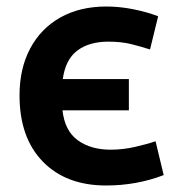

<svg xmlns="http://www.w3.org/2000/svg" viewBox="-20 -558 551 590"><path d="M306 12Q183 12 111.5 -61.5Q40 -135 40 -265Q40 -347 72.5 -408.5Q105 -470 165 -504Q225 -538 307 -538Q346 -538 387.5 -530Q429 -522 466 -508L441 -406Q413 -415 383 -422.5Q353 -430 313 -430Q254 -430 217.5 -402.5Q181 -375 173 -315H376V-219H172Q179 -156 219 -127Q259 -98 320 -98Q357 -98 394.5 -106.5Q432 -115 458 -124L483 -20Q400 12 306 12Z"/></svg>

Font: Ubuntu Sans
Style: Bold
Weight: 700
Designer: Dalton Maag Ltd
Foundry: Dalton Maag Ltd
Version: Version 1.006; ttfautohint (v1.8.4.7-5d5b)